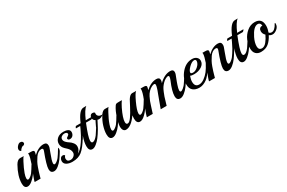

<svg xmlns="http://www.w3.org/2000/svg" viewBox="107 -1657 4088 2738"><g transform="rotate(-30 2151.0 -287.5)"><path d="M322 -532H318Q298 -532 279.5 -515Q261 -498 253 -480Q227 -490 227 -516Q227 -542 251 -568.5Q275 -595 297 -595Q319 -595 330 -585Q341 -575 341 -559.5Q341 -544 322 -532ZM186 -400 236 -399H246Q230 -387 203.5 -334Q177 -281 164 -254Q151 -227 134.5 -181Q118 -135 118 -106Q118 -77 137 -77Q150 -77 173.5 -94.5Q197 -112 212 -131.5Q227 -151 245.5 -181Q264 -211 277.5 -233Q291 -255 293 -255Q299 -255 299 -236.5Q299 -218 289 -201Q252 -139 221.5 -97.5Q191 -56 152 -25Q113 6 81 6Q25 6 25 -72Q25 -193 108 -340Q143 -400 186 -400Z M725 -201Q688 -139 657.5 -97.5Q627 -56 588 -25Q549 6 517 6Q458 6 458 -59Q458 -124 533 -320Q537 -329 537 -339Q537 -360 510.5 -360Q484 -360 458.5 -343.5Q433 -327 412 -296.5Q391 -266 374 -234.5Q357 -203 342.5 -162Q328 -121 319.5 -93.5Q311 -66 302.5 -34.5Q294 -3 293 0H196Q196 -21 284 -241Q320 -344 320 -385Q320 -395 317 -400H359Q394 -400 404 -393Q414 -386 414 -374Q414 -362 403 -325Q487 -405 572 -405Q629 -405 629 -353Q629 -336 624 -319Q619 -302 599 -251Q555 -139 555 -101Q555 -77 573 -77Q586 -77 609.5 -95Q633 -113 648.5 -132.5Q664 -152 682.5 -181.5Q701 -211 714 -233Q727 -255 729 -255Q735 -255 735 -236.5Q735 -218 725 -201Z M1104 -203Q1029 -78 968 -29Q907 20 810 20Q754 20 716 -1.5Q678 -23 678 -65Q678 -89 692 -109Q706 -129 730.5 -129Q755 -129 762 -111Q743 -92 743 -67Q743 -17 799 -17Q832 -17 856.5 -40Q881 -63 881 -90.5Q881 -118 869 -139Q857 -160 840 -176Q823 -192 806 -208Q765 -247 765 -297.5Q765 -348 803.5 -382.5Q842 -417 909 -417Q951 -417 980 -402Q1009 -387 1009 -355.5Q1009 -324 990 -301Q971 -278 938.5 -278Q906 -278 906 -308Q906 -315 929 -329Q952 -343 952 -358Q952 -373 939.5 -380.5Q927 -388 904 -388Q881 -388 859.5 -372Q838 -356 838 -330Q838 -304 860 -281Q882 -258 908 -242Q934 -226 956 -197.5Q978 -169 978 -137.5Q978 -106 963.5 -81Q949 -56 929 -41Q985 -65 1048 -161Q1054 -169 1069 -194Q1104 -257 1108 -257Q1114 -257 1114 -238.5Q1114 -220 1104 -203Z M1377 -573Q1328 -539 1267 -399H1368L1369 -398Q1369 -393 1358 -380.5Q1347 -368 1339 -368H1253Q1174 -172 1174 -116Q1174 -78 1198 -78Q1233 -78 1280 -138Q1291 -151 1309 -182Q1355 -256 1357 -256Q1363 -256 1363 -240Q1362 -202 1280 -92Q1253 -56 1215 -25Q1177 6 1146 6Q1089 6 1089 -74Q1089 -141 1121 -228V-229Q1102 -194 1088.5 -177Q1075 -160 1073 -160Q1069 -160 1069 -172.5Q1069 -185 1082.5 -213Q1096 -241 1119.5 -286Q1143 -331 1158 -368H1091Q1088 -368 1088 -372.5Q1088 -377 1095.5 -388Q1103 -399 1107 -399H1183Q1255 -572 1329 -572Q1372 -572 1377 -573Z M1584 -402 1635 -401H1645Q1630 -390 1602.5 -336Q1575 -282 1561.5 -254.5Q1548 -227 1531.5 -180.5Q1515 -134 1515 -105Q1515 -76 1535 -76Q1548 -77 1571.5 -94.5Q1595 -112 1610.5 -131.5Q1626 -151 1644.5 -181.5Q1663 -212 1676.5 -234.5Q1690 -257 1692 -257Q1699 -257 1699 -238.5Q1699 -220 1689 -203Q1646 -132 1618 -94Q1590 -56 1550.5 -24.5Q1511 7 1479 7Q1422 7 1422 -77Q1422 -134 1444 -206Q1466 -278 1509 -345Q1474 -317 1439 -317Q1428 -317 1416 -322Q1345 -182 1339.5 -182Q1334 -182 1334 -198.5Q1334 -215 1346.5 -244.5Q1359 -274 1373.5 -301Q1388 -328 1389 -331Q1353 -349 1353 -389Q1353 -409 1365.5 -425Q1378 -441 1400 -441Q1422 -441 1436 -427Q1434 -421 1434 -409Q1434 -382 1453.5 -366.5Q1473 -351 1501 -351Q1509 -351 1513 -352Q1548 -402 1584 -402Z M2032 -403 2080 -402Q2095 -402 2099 -403Q2071 -384 2018.5 -270.5Q1966 -157 1966 -107Q1966 -77 1986 -77Q1999 -77 2021.5 -94Q2044 -111 2060 -131.5Q2076 -152 2094.5 -182Q2113 -212 2126.5 -234Q2140 -256 2142 -256Q2148 -256 2148 -237Q2148 -218 2137 -201Q2013 6 1930 6Q1874 6 1874 -77Q1874 -103 1878 -127Q1784 6 1699 6Q1674 6 1658.5 -15Q1643 -36 1643 -77Q1643 -118 1672 -212.5Q1701 -307 1743 -368Q1753 -383 1764.5 -386.5Q1776 -390 1808 -390H1856Q1831 -356 1802 -298Q1736 -161 1736 -97Q1736 -59 1763.5 -59Q1791 -59 1829 -112Q1867 -165 1910.5 -249.5Q1954 -334 1961 -345Q1998 -403 2032 -403Z M2802 -201Q2765 -139 2734.5 -97.5Q2704 -56 2665 -25Q2626 6 2594 6Q2535 6 2535 -62Q2535 -141 2598 -287Q2612 -324 2612 -338Q2612 -358 2594 -358Q2583 -358 2556 -345Q2529 -332 2504.5 -306Q2480 -280 2465 -258Q2450 -236 2432 -192Q2414 -148 2408 -130Q2379 -40 2369 0H2271Q2323 -144 2342.5 -194Q2362 -244 2366 -256L2375 -284Q2386 -316 2386 -337Q2386 -358 2367 -358Q2351 -358 2323.5 -344Q2296 -330 2270 -303Q2244 -276 2226.5 -240.5Q2209 -205 2198.5 -179Q2188 -153 2177 -115.5Q2166 -78 2157.5 -54.5Q2149 -31 2140 0H2043Q2054 -42 2067 -75L2132 -241Q2172 -341 2172 -387Q2172 -397 2170 -400H2212Q2246 -400 2256 -393.5Q2266 -387 2266 -376Q2266 -365 2254 -325Q2342 -405 2430 -405Q2483 -405 2483 -361Q2483 -342 2472 -314Q2563 -405 2659 -405Q2711 -405 2711 -361Q2711 -341 2704 -323Q2697 -305 2686 -276.5Q2675 -248 2668 -229.5Q2661 -211 2652 -184Q2633 -129 2633 -102.5Q2633 -76 2649.5 -76Q2666 -76 2691 -98Q2716 -120 2728.5 -136Q2741 -152 2759.5 -181.5Q2778 -211 2791 -233Q2804 -255 2806 -255Q2812 -255 2812 -236.5Q2812 -218 2802 -201Z M3166 -260Q3172 -260 3172 -240.5Q3172 -221 3156 -194Q3140 -167 3124.5 -143Q3109 -119 3083 -87Q3057 -55 3032 -36Q2969 10 2905.5 10Q2842 10 2803 -22.5Q2764 -55 2764 -122Q2764 -224 2839 -311Q2914 -398 3014 -398Q3059 -398 3086 -374.5Q3113 -351 3113 -318Q3113 -262 3060 -228Q3007 -194 2935 -194Q2893 -194 2873 -205Q2854 -154 2854 -115Q2854 -31 2925 -31Q2967 -31 3011.5 -63.5Q3056 -96 3087.5 -136.5Q3119 -177 3159 -253Q3163 -260 3166 -260ZM3060 -339Q3060 -368 3032 -368Q2993 -368 2945 -320Q2897 -272 2897 -242Q2897 -222 2935 -222Q2973 -222 3014.5 -259Q3056 -296 3060 -339Z M3596 -201Q3559 -139 3528.5 -97.5Q3498 -56 3459 -25Q3420 6 3388 6Q3329 6 3329 -59Q3329 -124 3404 -320Q3408 -329 3408 -339Q3408 -360 3381.5 -360Q3355 -360 3329.5 -343.5Q3304 -327 3283 -296.5Q3262 -266 3245 -234.5Q3228 -203 3213.5 -162Q3199 -121 3190.5 -93.5Q3182 -66 3173.5 -34.5Q3165 -3 3164 0H3067Q3067 -21 3155 -241Q3191 -344 3191 -385Q3191 -395 3188 -400H3230Q3265 -400 3275 -393Q3285 -386 3285 -374Q3285 -362 3274 -325Q3358 -405 3443 -405Q3500 -405 3500 -353Q3500 -336 3495 -319Q3490 -302 3470 -251Q3426 -139 3426 -101Q3426 -77 3444 -77Q3457 -77 3480.5 -95Q3504 -113 3519.5 -132.5Q3535 -152 3553.5 -181.5Q3572 -211 3585 -233Q3598 -255 3600 -255Q3606 -255 3606 -236.5Q3606 -218 3596 -201Z M3870 -573Q3821 -539 3760 -399H3861L3862 -398Q3862 -393 3851 -380.5Q3840 -368 3832 -368H3746Q3667 -172 3667 -116Q3667 -78 3691 -78Q3726 -78 3773 -138Q3784 -151 3802 -182Q3848 -256 3850 -256Q3856 -256 3856 -240Q3855 -202 3773 -92Q3746 -56 3708 -25Q3670 6 3639 6Q3582 6 3582 -74Q3582 -141 3614 -228V-229Q3595 -194 3581.5 -177Q3568 -160 3566 -160Q3562 -160 3562 -172.5Q3562 -185 3575.5 -213Q3589 -241 3612.5 -286Q3636 -331 3651 -368H3584Q3581 -368 3581 -372.5Q3581 -377 3588.5 -388Q3596 -399 3600 -399H3676Q3748 -572 3822 -572Q3865 -572 3870 -573Z M4290 -246Q4293 -252 4296 -252Q4302 -252 4302 -237Q4302 -189 4263.5 -157.5Q4225 -126 4191.5 -126Q4158 -126 4134 -145Q4098 -74 4048.5 -33Q3999 8 3921 8Q3871 8 3839.5 -22.5Q3808 -53 3808 -115.5Q3808 -178 3836.5 -244.5Q3865 -311 3922.5 -359Q3980 -407 4051 -407Q4170 -407 4170 -281Q4170 -233 4149 -180Q4164 -159 4192 -159Q4244 -159 4290 -246ZM4123 -308Q4119 -361 4075 -361Q4006 -361 3940 -227Q3904 -153 3904 -93Q3904 -33 3956 -30Q3999 -30 4035.5 -75.5Q4072 -121 4097 -176Q4063 -205 4063 -249Q4063 -276 4077.5 -292Q4092 -308 4117 -308Z"/></g></svg>

Font: Playball
Style: Regular
Weight: 400
Designer: Robert E. Leuschke
Foundry: Robert E. Leuschke
Version: Version 1.001